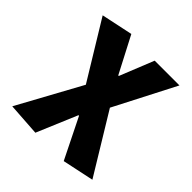

<svg xmlns="http://www.w3.org/2000/svg" viewBox="-188 -650 976 976"><g transform="rotate(45 300.0 -162.0)"><path d="M214 188 36 176 223 -166 34 -476 204 -512 306 -316H310L384 -500H562L392 -170L588 152L418 188L310 -30H306Z"/></g></svg>

Font: Source Code Pro Black
Style: Regular
Weight: 900
Monospace: yes
Designer: Paul D. Hunt, Teo Tuominen
Foundry: Adobe Systems Incorporated
Version: Version 2.030;PS 1.000;hotconv 16.6.51;makeotf.lib2.5.65220